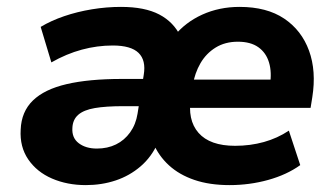

<svg xmlns="http://www.w3.org/2000/svg" viewBox="-20 -526 971 557"><path d="M229 11Q175 11 131 -8Q87 -27 62 -63.5Q37 -100 40 -150Q42 -202 75.5 -234.5Q109 -267 173.5 -282Q238 -297 334 -297H413L402 -218H338Q287 -218 255 -212.5Q223 -207 207 -193Q191 -179 190 -155Q188 -126 208.5 -110.5Q229 -95 261 -95Q292 -95 316.5 -107Q341 -119 357.5 -142Q374 -165 379 -196L397 -309Q404 -351 382 -372.5Q360 -394 307 -394Q262 -394 217.5 -382Q173 -370 129 -345L98 -448Q128 -466 166 -479Q204 -492 246.5 -499Q289 -506 331 -506Q400 -506 442 -484Q484 -462 504 -420H484Q517 -461 566.5 -483.5Q616 -506 675 -506Q754 -506 804.5 -472Q855 -438 876.5 -379Q898 -320 886 -244L881 -213H507L519 -295H781L763 -279Q769 -316 760.5 -344.5Q752 -373 729.5 -389Q707 -405 670 -405Q633 -405 605.5 -388Q578 -371 561.5 -342.5Q545 -314 539 -278L534 -245Q523 -178 556 -140.5Q589 -103 662 -103Q706 -103 745.5 -114Q785 -125 818 -147L851 -47Q812 -19 758 -4Q704 11 646 11Q588 11 544 -4Q500 -19 470 -46.5Q440 -74 424 -112H438Q420 -71 388 -43.5Q356 -16 315.5 -2.5Q275 11 229 11Z"/></svg>

Font: Nunito Sans 10pt ExtraBold
Style: Italic
Weight: 800
Italic angle: -9°
Designer: Vernon Adams
Foundry: Vernon Adams
Version: Version 3.101;gftools[0.9.27]